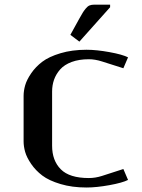

<svg xmlns="http://www.w3.org/2000/svg" viewBox="-20 -812 623 842"><path d="M462.9 -780.3 328.1 -629.4 288.6 -659.2 327.1 -729Q338.4 -749 342.8 -756.3Q347.2 -763.7 355.7 -774.2Q364.3 -784.7 372.6 -788.1Q380.9 -791.5 392.1 -791.5H462.9ZM83.5 -391.6Q83.5 -413.6 90.3 -437.7Q97.2 -461.9 116.7 -490.5Q136.2 -519 165.5 -541.3Q194.8 -563.5 245.4 -578.6Q295.9 -593.8 359.4 -593.8Q402.8 -593.8 459.7 -583.5Q516.6 -573.2 541.5 -560.5L521 -512.7L427.2 -542.5Q397 -552.2 369.6 -552.2Q326.7 -552.2 294.4 -540.3Q262.2 -528.3 243.9 -507.6Q225.6 -486.8 217 -462.4Q208.5 -438 208.5 -410.6V-172.9Q208.5 -107.9 246.6 -69.6Q284.7 -31.2 369.6 -31.2Q398.4 -31.2 427.2 -40.5L521 -70.8L541.5 -22.9Q516.6 -10.3 459.7 0Q402.8 10.3 359.4 10.3Q295.9 10.3 245.4 -4.9Q194.8 -20 165.5 -42.2Q136.2 -64.5 116.7 -93Q97.2 -121.6 90.3 -145.8Q83.5 -169.9 83.5 -191.9Z"/></svg>

Font: Resagnicto
Style: Bold
Weight: 700
Version: Version 0.9991